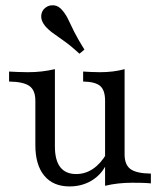

<svg xmlns="http://www.w3.org/2000/svg" viewBox="-20 -681 603 713"><path d="M237.9 11.3Q177.4 11.3 144.4 -28.6Q111.3 -68.5 111.3 -141.9V-307.3Q111.3 -346 89.1 -361.7Q66.9 -377.4 13.7 -378.2V-415.3Q28.2 -414.5 46.4 -413.7Q64.5 -412.9 83.9 -412.9Q110.5 -412.9 134.7 -415.7Q158.9 -418.5 183.9 -424.2V-137.1Q183.9 -86.3 203.6 -60.5Q223.4 -34.7 262.9 -34.7Q296.8 -34.7 325.4 -54Q354 -73.4 375.8 -110.5L374.2 -69.4Q355.6 -31.5 319.8 -10.1Q283.9 11.3 237.9 11.3ZM370.2 8.9V-307.3Q370.2 -346 352 -361.7Q333.9 -377.4 288.7 -378.2V-415.3Q302.4 -414.5 318.5 -413.7Q334.7 -412.9 351.6 -412.9Q376.6 -412.9 399.2 -415.7Q421.8 -418.5 442.7 -424.2V-107.3Q442.7 -69.4 464.5 -53.2Q486.3 -37.1 540.3 -36.3V0Q525 -1.6 506.9 -2Q488.7 -2.4 471 -2.4Q443.5 -2.4 419 0.4Q394.4 3.2 370.2 8.9ZM275 -481.5Q241.9 -512.1 216.9 -529.4Q191.9 -546.8 175 -559.3Q158.1 -571.8 146.8 -585.5Q131.5 -604.8 133.1 -623Q134.7 -641.1 147.6 -651.6Q161.3 -662.9 179.8 -661.3Q198.4 -659.7 212.9 -641.1Q225 -626.6 233.9 -607.7Q242.7 -588.7 256 -562.1Q269.4 -535.5 293.5 -496.8Z"/></svg>

Font: Playfair 9pt Light
Style: Regular
Weight: 300
Designer: Claus Eggers Sørensen
Foundry: Claus Eggers Sørensen
Version: Version 2.001;gftools[0.9.30]